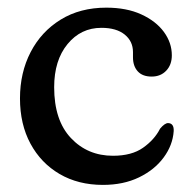

<svg xmlns="http://www.w3.org/2000/svg" viewBox="-20 -484 509 514"><path d="M440 -336Q440 -310.5 425 -294.8Q410 -279 386 -279Q361.5 -279 348.8 -293Q336 -307 336 -330.5V-344.5Q336 -373.5 313.8 -391.5Q291.5 -409.5 251.5 -409.5Q196.5 -409.5 160.8 -366Q125 -322.5 125 -250.5Q125 -162 169.8 -114.5Q214.5 -67 282.5 -67Q332.5 -67 363 -88.5Q393.5 -110 408.5 -139.5Q421 -154.5 430 -154.5Q446 -154 445 -133Q442.5 -95.5 418.2 -62.5Q394 -29.5 352.2 -9.2Q310.5 11 255.5 11Q189.5 11 139.5 -18.2Q89.5 -47.5 61.5 -99.5Q33.5 -151.5 33.5 -220.5Q33.5 -289.5 62 -344.5Q90.5 -399.5 142.5 -431.5Q194.5 -463.5 264.5 -463.5Q319 -463.5 358.2 -445.5Q397.5 -427.5 418.8 -398.5Q440 -369.5 440 -336Z"/></svg>

Font: Fraunces 72pt SuperSoft
Style: Regular
Weight: 400
Version: Version 1.000;[b76b70a41]